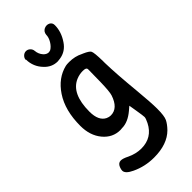

<svg xmlns="http://www.w3.org/2000/svg" viewBox="-274 -735 1000 1000"><g transform="rotate(-45 225.5 -235.5)"><path d="M101.6 -627H99.6Q100.6 -639.6 110.4 -648.9Q120.1 -658.2 132.8 -658.2Q145.5 -658.2 155.3 -648.9Q165 -639.6 166 -627Q168 -601.6 184.6 -583Q196.3 -570.3 210.9 -569.3Q217.8 -569.3 225.6 -572.3Q242.2 -582 254.9 -603Q267.6 -624 267.6 -643.6Q269.5 -664.1 287.1 -672.9Q295.9 -676.8 304.2 -676.8Q312.5 -676.8 320.3 -672.9Q335 -665 335 -647.5Q335 -598.6 303.7 -552.7Q276.4 -511.7 229.5 -504.9Q220.7 -503.9 211.9 -502.9Q169.9 -502.9 139.6 -535.2Q102.5 -573.2 101.6 -627ZM225.6 -457Q233.4 -459 252 -459Q293.9 -459 328.1 -441.4Q330.1 -440.4 335 -438.5Q366.2 -424.8 372.1 -414.1Q378.9 -401.4 379.9 -337.9Q379.9 -328.1 379.9 -323.2Q381.8 -241.2 395.5 -99.6Q404.3 -4.9 404.3 36.1Q404.3 90.8 394.5 110.8Q384.8 130.9 362.3 154.3Q310.5 206.1 212.9 206.1Q146.5 206.1 88.9 178.7Q46.9 159.2 46.9 136.7Q46.9 127.9 51.8 115.2Q60.5 93.8 79.1 93.8Q94.7 93.8 121.1 107.4Q160.2 126 199.2 126Q279.3 126 315.4 54.7Q327.1 31.2 327.1 21.5Q327.1 11.7 319.3 -35.2L312.5 -76.2L293 -59.6Q247.1 -20.5 203.1 -20.5Q201.2 -20.5 196.8 -20Q192.4 -19.5 190.4 -19.5Q133.8 -19.5 95.7 -65.4Q57.6 -111.3 57.6 -182.6Q57.6 -295.9 106.4 -369.1Q153.3 -439.5 225.6 -457ZM293.9 -367.2Q291 -376 268.6 -376Q244.1 -376 220.7 -366.2Q143.6 -333 143.6 -201.2Q143.6 -133.8 183.6 -114.3Q196.3 -108.4 209 -108.4Q261.7 -108.4 285.2 -179.7Q292 -201.2 293.5 -268.1Q294.9 -335 294.9 -358.4Q294.9 -366.2 293.9 -367.2Z"/></g></svg>

Font: sage sans
Style: Regular
Weight: 400
Version: Version 001.032